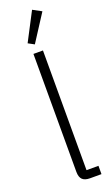

<svg xmlns="http://www.w3.org/2000/svg" viewBox="-184 -1005 607 1043"><g transform="rotate(-20 119.5 -484.0)"><path d="M207 0H141Q111 0 97 -14Q83 -28 83 -58V-740H138V-48H207ZM208 -941 108 -786 73 -805 158 -968Z"/></g></svg>

Font: IBM Plex Sans Condensed Light
Style: Regular
Weight: 300
Width: 3
Designer: Mike Abbink, Paul van der Laan, Pieter van Rosmalen
Foundry: Bold Monday
Version: Version 3.201